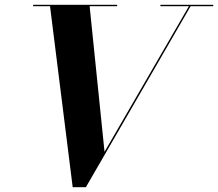

<svg xmlns="http://www.w3.org/2000/svg" viewBox="-20 -770 907 799"><path d="M415 -138.2 766.1 -744.1H647.5V-750H867.4V-744.1H773.2L337.4 9H282.5L188.2 -744.1H117.7V-750H467.5V-744.1H353Z"/></svg>

Font: Bodoni* 36
Style: Bold Italic
Weight: 700
Italic angle: -13°
Version: Version 2.000; ttfautohint (v1.8.1)